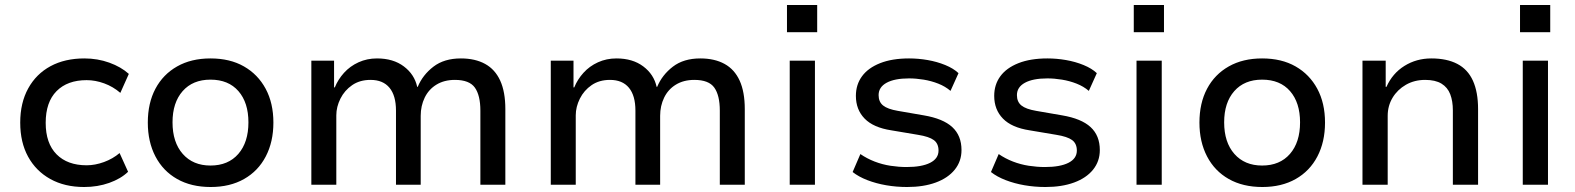

<svg xmlns="http://www.w3.org/2000/svg" viewBox="-20 -740 6310 769"><path d="M317 9Q239 9 181.5 -23Q124 -55 92.5 -112.5Q61 -170 61 -249Q61 -328 93 -386Q125 -444 182.5 -475Q240 -506 318 -506Q371 -506 418 -489Q465 -472 496 -444L462 -368Q433 -393 397.5 -406Q362 -419 327 -419Q250 -419 206.5 -375Q163 -331 163 -248Q163 -166 206.5 -122Q250 -78 327 -78Q361 -78 396.5 -91Q432 -104 459 -127L493 -52Q464 -24 417.5 -7.5Q371 9 317 9Z M824 9Q746 9 689.5 -23Q633 -55 602.5 -113.5Q572 -172 572 -249Q572 -327 602.5 -384.5Q633 -442 689.5 -474Q746 -506 823 -506Q901 -506 957 -474Q1013 -442 1044 -384.5Q1075 -327 1075 -249Q1075 -172 1044.5 -113.5Q1014 -55 957.5 -23Q901 9 824 9ZM823 -77Q894 -77 934.5 -123.5Q975 -170 975 -250Q975 -329 935 -375Q895 -421 823 -421Q752 -421 711.5 -375Q671 -329 671 -250Q671 -170 712 -123.5Q753 -77 823 -77Z M1227 0V-497H1318V-390H1321Q1334 -422 1358 -448.5Q1382 -475 1416 -490.5Q1450 -506 1490 -506Q1555 -506 1597.5 -474Q1640 -442 1651 -392H1653Q1673 -440 1716 -473Q1759 -506 1826 -506Q1883 -506 1923 -484Q1963 -462 1983.5 -417Q2004 -372 2004 -303V0H1904V-297Q1904 -358 1882 -389Q1860 -420 1802 -420Q1759 -420 1728 -401Q1697 -382 1681 -349Q1665 -316 1665 -276V0H1566V-297Q1566 -357 1540 -388.5Q1514 -420 1464 -420Q1421 -420 1390.5 -399Q1360 -378 1343.5 -345Q1327 -312 1327 -278V0Z M2186 0V-497H2277V-390H2280Q2293 -422 2317 -448.5Q2341 -475 2375 -490.5Q2409 -506 2449 -506Q2514 -506 2556.5 -474Q2599 -442 2610 -392H2612Q2632 -440 2675 -473Q2718 -506 2785 -506Q2842 -506 2882 -484Q2922 -462 2942.5 -417Q2963 -372 2963 -303V0H2863V-297Q2863 -358 2841 -389Q2819 -420 2761 -420Q2718 -420 2687 -401Q2656 -382 2640 -349Q2624 -316 2624 -276V0H2525V-297Q2525 -357 2499 -388.5Q2473 -420 2423 -420Q2380 -420 2349.5 -399Q2319 -378 2302.5 -345Q2286 -312 2286 -278V0Z M3132 -611V-720H3253V-611ZM3143 0V-497H3244V0Z M3613 9Q3570 9 3529.5 2Q3489 -5 3454 -18.5Q3419 -32 3395 -51L3426 -123Q3452 -105 3483 -93Q3514 -81 3547 -76Q3580 -71 3611 -71Q3672 -71 3705.5 -88Q3739 -105 3739 -137Q3739 -165 3720 -179Q3701 -193 3657 -200L3550 -218Q3478 -229 3443 -265Q3408 -301 3408 -356Q3408 -401 3432.5 -434.5Q3457 -468 3505 -487Q3553 -506 3621 -506Q3658 -506 3695.5 -499.5Q3733 -493 3766 -479.5Q3799 -466 3819 -447L3787 -376Q3766 -394 3738 -405Q3710 -416 3679.5 -421Q3649 -426 3621 -426Q3563 -426 3531 -408.5Q3499 -391 3499 -359Q3499 -332 3517 -317.5Q3535 -303 3576 -296L3680 -278Q3757 -265 3794 -231Q3831 -197 3831 -139Q3831 -94 3804 -60.5Q3777 -27 3728 -9Q3679 9 3613 9Z M4167 9Q4124 9 4083.5 2Q4043 -5 4008 -18.5Q3973 -32 3949 -51L3980 -123Q4006 -105 4037 -93Q4068 -81 4101 -76Q4134 -71 4165 -71Q4226 -71 4259.5 -88Q4293 -105 4293 -137Q4293 -165 4274 -179Q4255 -193 4211 -200L4104 -218Q4032 -229 3997 -265Q3962 -301 3962 -356Q3962 -401 3986.5 -434.5Q4011 -468 4059 -487Q4107 -506 4175 -506Q4212 -506 4249.5 -499.5Q4287 -493 4320 -479.5Q4353 -466 4373 -447L4341 -376Q4320 -394 4292 -405Q4264 -416 4233.5 -421Q4203 -426 4175 -426Q4117 -426 4085 -408.5Q4053 -391 4053 -359Q4053 -332 4071 -317.5Q4089 -303 4130 -296L4234 -278Q4311 -265 4348 -231Q4385 -197 4385 -139Q4385 -94 4358 -60.5Q4331 -27 4282 -9Q4233 9 4167 9Z M4521 -611V-720H4642V-611ZM4532 0V-497H4633V0Z M5036 9Q4958 9 4901.5 -23Q4845 -55 4814.5 -113.5Q4784 -172 4784 -249Q4784 -327 4814.5 -384.5Q4845 -442 4901.5 -474Q4958 -506 5035 -506Q5113 -506 5169 -474Q5225 -442 5256 -384.5Q5287 -327 5287 -249Q5287 -172 5256.5 -113.5Q5226 -55 5169.5 -23Q5113 9 5036 9ZM5035 -77Q5106 -77 5146.5 -123.5Q5187 -170 5187 -250Q5187 -329 5147 -375Q5107 -421 5035 -421Q4964 -421 4923.5 -375Q4883 -329 4883 -250Q4883 -170 4924 -123.5Q4965 -77 5035 -77Z M5437 0V-497H5530V-392H5533Q5557 -446 5605 -476Q5653 -506 5713 -506Q5775 -506 5817 -484Q5859 -462 5879.5 -416.5Q5900 -371 5900 -303V0H5799V-298Q5799 -335 5788.5 -362.5Q5778 -390 5753.5 -405Q5729 -420 5688 -420Q5645 -420 5611 -400.5Q5577 -381 5557.5 -348.5Q5538 -316 5538 -276V0Z M6068 -611V-720H6189V-611ZM6079 0V-497H6180V0Z"/></svg>

Font: Nunito Sans 7pt Medium
Style: Regular
Weight: 500
Designer: Vernon Adams
Foundry: Vernon Adams
Version: Version 3.101;gftools[0.9.27]